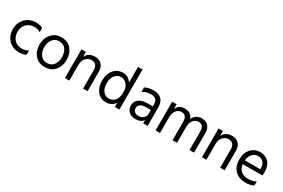

<svg xmlns="http://www.w3.org/2000/svg" viewBox="95 -1814 4321 2932"><g transform="rotate(30 2256.0 -348.0)"><path d="M422 -18Q374 11 304 11Q184 11 113.5 -65.5Q43 -142 43 -252Q43 -360 113.5 -438Q184 -516 306 -516Q371 -516 422 -488V-413Q376 -444 314 -444Q228 -444 176.5 -388.5Q125 -333 125 -251Q126 -169 175 -114.5Q224 -60 314 -60Q372 -60 422 -93Z M990 -252Q990 -139 926 -65Q862 9 750 9Q641 9 577.5 -64.5Q514 -138 514 -250Q514 -363 579.5 -438.5Q645 -514 750 -514Q865 -514 927.5 -440Q990 -366 990 -252ZM596 -251Q596 -172 638 -116.5Q680 -61 750 -61Q826 -61 867 -115.5Q908 -170 908 -251Q908 -335 869 -389.5Q830 -444 750 -444Q678 -444 637 -388Q596 -332 596 -251Z M1506 0H1427V-328Q1427 -384 1398.5 -413.5Q1370 -443 1324 -443Q1267 -443 1225.5 -399Q1184 -355 1184 -277V0H1106V-507H1184V-419Q1229 -514 1344 -514Q1418 -514 1462 -469Q1506 -424 1506 -349Z M1698 -248Q1698 -166 1738 -115Q1778 -64 1839 -64Q1901 -64 1944.5 -110Q1988 -156 1988 -257Q1988 -353 1943 -398Q1898 -443 1844 -443Q1781 -443 1739.5 -392.5Q1698 -342 1698 -248ZM2067 0H1988V-75Q1934 8 1832 8Q1731 8 1673.5 -67Q1616 -142 1616 -249Q1616 -368 1677 -441.5Q1738 -515 1834 -515Q1933 -515 1988 -430V-707H2067Z M2368 -61Q2422 -61 2454 -91.5Q2486 -122 2486 -169V-234H2398Q2334 -234 2302 -209Q2270 -184 2270 -146Q2270 -108 2295 -84.5Q2320 -61 2368 -61ZM2487 -60Q2448 5 2345 5Q2274 5 2230.5 -37Q2187 -79 2187 -143Q2187 -216 2242.5 -256.5Q2298 -297 2394 -297H2486V-323Q2486 -383 2459 -413.5Q2432 -444 2368 -444Q2287 -444 2224 -401V-480Q2281 -515 2374 -515Q2565 -515 2565 -321V0H2487Z M3383 0H3304V-328Q3304 -443 3207 -443Q3159 -443 3121 -399.5Q3083 -356 3083 -277V0H3004V-328Q3004 -443 2907 -443Q2859 -443 2821 -399.5Q2783 -356 2783 -277V0H2705V-507H2783V-425Q2825 -514 2926 -514Q3043 -514 3074 -415Q3096 -463 3135.5 -488.5Q3175 -514 3224 -514Q3303 -514 3343 -469Q3383 -424 3383 -348Z M3923 0H3844V-328Q3844 -384 3815.5 -413.5Q3787 -443 3741 -443Q3684 -443 3642.5 -399Q3601 -355 3601 -277V0H3523V-507H3601V-419Q3646 -514 3761 -514Q3835 -514 3879 -469Q3923 -424 3923 -349Z M4433 -26Q4374 5 4289 5Q4174 5 4103.5 -65.5Q4033 -136 4033 -252Q4033 -373 4096 -443Q4159 -513 4258 -513Q4353 -513 4409 -452Q4465 -391 4465 -279Q4465 -247 4460 -220H4114Q4123 -145 4171 -105Q4219 -65 4297 -65Q4382 -65 4433 -100ZM4258 -444Q4201 -444 4161 -403Q4121 -362 4114 -286H4386V-306Q4386 -369 4352 -406.5Q4318 -444 4258 -444Z"/></g></svg>

Font: Hind Guntur
Style: Regular
Weight: 400
Version: Version 1.000;PS 1.0;hotconv 1.0.86;makeotf.lib2.5.63406; tt